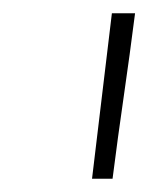

<svg xmlns="http://www.w3.org/2000/svg" viewBox="-20 -743 224 290"><path d="M184 -723Q176 -660 167 -598Q158 -536 150 -473H119L149 -723Z"/></svg>

Font: Josefin Sans ExtraLight
Style: Italic
Weight: 250
Italic angle: -7°
Designer: Santiago Orozco
Foundry: Typemade
Version: Version 2.000